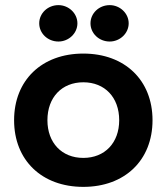

<svg xmlns="http://www.w3.org/2000/svg" viewBox="-20 -719 650 749"><path d="M305 -510C143 -510 35 -406 35 -250C35 -94 143 10 305 10C467 10 575 -94 575 -250C575 -406 467 -510 305 -510ZM305 -103C221 -103 165 -162 165 -250C165 -339 221 -398 305 -398C389 -398 445 -339 445 -250C445 -162 389 -103 305 -103ZM208 -699C166 -699 133 -667 133 -628C133 -589 166 -557 208 -557C248 -557 282 -589 282 -628C282 -667 248 -699 208 -699ZM408 -699C366 -699 333 -667 333 -628C333 -589 366 -557 408 -557C448 -557 482 -589 482 -628C482 -667 448 -699 408 -699Z"/></svg>

Font: Goli SemiBold
Style: Regular
Weight: 600
Designer: jaikishan Patel
Foundry: MagicType
Version: Version 1.000;Glyphs 3.2 (3242)